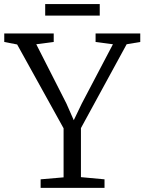

<svg xmlns="http://www.w3.org/2000/svg" viewBox="-30 -904 694 924"><path d="M276 -50.5V-286.5L52.5 -690L-9.5 -702V-743H228.5V-702L144.5 -691L289.5 -406L325 -325.5L363.5 -405.5L513.5 -691L430 -702V-743H645V-702L579.5 -691L359.5 -287.5V-51.5L473 -41V0H165.5V-41ZM450 -884.5V-829H187.5V-884.5Z"/></svg>

Font: Merriweather 28pt Light
Style: Regular
Weight: 300
Version: Version 2.100